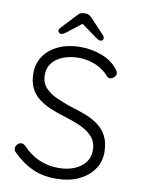

<svg xmlns="http://www.w3.org/2000/svg" viewBox="-97 -957 756 1032"><g transform="rotate(10 281.0 -441.0)"><path d="M287 10Q211 11 155 -14Q99 -39 48 -89Q43 -93 39.5 -99Q36 -105 36 -113Q36 -125 45.5 -135Q55 -145 67 -145Q79 -145 89 -135Q128 -93 177.5 -71Q227 -49 284 -49Q332 -49 369.5 -64Q407 -79 429 -107Q451 -135 451 -172Q451 -218 426 -246.5Q401 -275 360 -293.5Q319 -312 269 -327Q228 -339 191 -354.5Q154 -370 125 -392.5Q96 -415 80 -448Q64 -481 64 -528Q64 -581 92 -622Q120 -663 171.5 -686.5Q223 -710 291 -710Q350 -710 404.5 -690Q459 -670 491 -631Q506 -615 506 -602Q506 -592 496 -582Q486 -572 474 -572Q464 -572 457 -579Q440 -600 414 -616.5Q388 -633 356.5 -642Q325 -651 291 -651Q244 -651 206.5 -636.5Q169 -622 147.5 -595Q126 -568 126 -530Q126 -488 150 -461Q174 -434 213 -416.5Q252 -399 296 -384Q339 -372 378.5 -356.5Q418 -341 448.5 -318Q479 -295 496.5 -260Q514 -225 514 -172Q514 -121 485 -80Q456 -39 405.5 -15Q355 9 287 10ZM289 -843 201 -774Q193 -769 186.5 -765Q180 -761 174 -761Q167 -761 162 -766Q157 -771 157 -776Q157 -781 159 -784.5Q161 -788 165 -793L242 -875Q249 -883 256.5 -887.5Q264 -892 275 -892H286Q297 -892 304.5 -887.5Q312 -883 320 -875L396 -794Q401 -789 402.5 -785Q404 -781 404 -777Q404 -772 399.5 -767Q395 -762 388 -762Q382 -762 375.5 -765.5Q369 -769 361 -775L271 -840Z"/></g></svg>

Font: zvoove
Style: Regular
Weight: 400
Designer: Vernon Adams (Nunito) & Andrew Paglinawan (Quicksand)
Foundry: zvoove
Version: Version 3.006